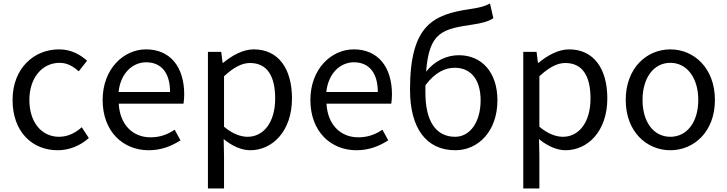

<svg xmlns="http://www.w3.org/2000/svg" viewBox="-20 -836 4111 1085"><path d="M306 13C371 13 433 -12 482 -56L442 -117C408 -86 364 -63 314 -63C214 -63 146 -146 146 -271C146 -396 218 -481 317 -481C360 -481 393 -461 425 -433L472 -493C433 -527 384 -557 313 -557C174 -557 51 -452 51 -271C51 -91 162 13 306 13Z M820 13C894 13 952 -12 1000 -43L967 -103C927 -76 884 -60 831 -60C728 -60 657 -134 651 -250H1017C1019 -263 1021 -282 1021 -302C1021 -457 943 -557 805 -557C679 -557 560 -447 560 -271C560 -92 676 13 820 13ZM650 -316C661 -422 729 -484 806 -484C891 -484 941 -425 941 -316Z M1155 229H1246V45L1244 -50C1293 -10 1345 13 1394 13C1519 13 1630 -94 1630 -280C1630 -447 1554 -557 1414 -557C1351 -557 1290 -521 1241 -481H1238L1230 -543H1155ZM1379 -63C1343 -63 1295 -78 1246 -120V-405C1299 -454 1346 -480 1392 -480C1495 -480 1535 -399 1535 -279C1535 -144 1469 -63 1379 -63Z M1994 13C2068 13 2126 -12 2174 -43L2141 -103C2101 -76 2058 -60 2005 -60C1902 -60 1831 -134 1825 -250H2191C2193 -263 2195 -282 2195 -302C2195 -457 2117 -557 1979 -557C1853 -557 1734 -447 1734 -271C1734 -92 1850 13 1994 13ZM1824 -316C1835 -422 1903 -484 1980 -484C2065 -484 2115 -425 2115 -316Z M2553 13C2684 13 2791 -96 2791 -269C2791 -428 2702 -524 2573 -524C2504 -524 2436 -492 2388 -431C2405 -657 2481 -672 2656 -698C2701 -705 2739 -714 2768 -733L2749 -816C2716 -800 2698 -794 2637 -785C2430 -754 2297 -697 2297 -329C2297 -110 2390 13 2553 13ZM2384 -312C2384 -327 2384 -341 2384 -354C2440 -429 2497 -453 2550 -453C2645 -453 2696 -381 2696 -269C2696 -146 2636 -63 2552 -63C2441 -63 2384 -155 2384 -312Z M2937 229H3028V45L3026 -50C3075 -10 3127 13 3176 13C3301 13 3412 -94 3412 -280C3412 -447 3336 -557 3196 -557C3133 -557 3072 -521 3023 -481H3020L3012 -543H2937ZM3161 -63C3125 -63 3077 -78 3028 -120V-405C3081 -454 3128 -480 3174 -480C3277 -480 3317 -399 3317 -279C3317 -144 3251 -63 3161 -63Z M3768 13C3901 13 4020 -91 4020 -271C4020 -452 3901 -557 3768 -557C3635 -557 3516 -452 3516 -271C3516 -91 3635 13 3768 13ZM3768 -63C3674 -63 3611 -146 3611 -271C3611 -396 3674 -481 3768 -481C3862 -481 3926 -396 3926 -271C3926 -146 3862 -63 3768 -63Z"/></svg>

Font: DAIFUKU Sans JP
Style: Regular
Weight: 400
Designer: Original font ‘Source Han Sans JP’ : Ryoko NISHIZUKA  (kana, bopomofo & ideographs); Paul D. Hunt (Latin, Greek & Cyrill
Foundry: Daifuku
Version: Version 1.001